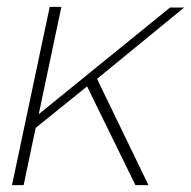

<svg xmlns="http://www.w3.org/2000/svg" viewBox="-20 -540 557 560"><path d="M125 -520H159L93 -207L476 -518H517L263 -310L413 0H375L234 -288L84 -167L49 0H15Z"/></svg>

Font: Raleway ExtraLight
Style: Italic
Weight: 200
Italic angle: -12°
Designer: Matt McInerney, Pablo Impallari, Rodrigo Fuenzalida
Foundry: Matt McInerney, Pablo Impallari, Rodrigo Fuenzalida
Version: Version 4.026